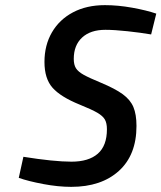

<svg xmlns="http://www.w3.org/2000/svg" viewBox="-20 -716 628 747"><path d="M53 -24 71 -106Q190 -87 258 -87Q325 -87 360.5 -118Q396 -149 396 -213Q396 -237 388 -251Q380 -265 358.5 -277.5Q337 -290 290 -309Q216 -339 184.5 -374.5Q153 -410 153 -475Q153 -540 182 -590Q211 -640 264 -668Q317 -696 388 -696Q439 -696 494.5 -686Q550 -676 588 -663L568 -582Q527 -589 476 -594.5Q425 -600 390 -600Q332 -600 299.5 -570Q267 -540 267 -487Q267 -464 275.5 -450.5Q284 -437 305.5 -425Q327 -413 373 -394Q428 -371 457.5 -349.5Q487 -328 499 -299.5Q511 -271 511 -226Q511 -113 442.5 -51Q374 11 257 11Q206 11 148 0Q90 -11 53 -24Z"/></svg>

Font: Cairo SemiBold
Style: Italic
Weight: 600
Italic angle: -13°
Designer: Mohamed Gaber, Accademia di Belle Arti di Urbino and others
Foundry: Kief Type Foundry, Accademia di Belle Arti di Urbino and others
Version: Version 3.011